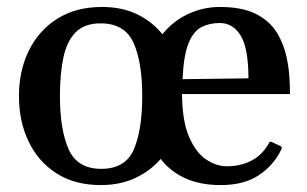

<svg xmlns="http://www.w3.org/2000/svg" viewBox="-20 -515 879 549"><path d="M268.1 14.2Q194.3 14.2 142.1 -19Q89.8 -52.2 62 -109.9Q34.2 -167.5 34.2 -240.2Q34.2 -313 62.7 -370.8Q91.3 -428.7 144.5 -461.9Q197.8 -495.1 271.5 -495.1Q329.1 -495.1 372.3 -474.1Q415.5 -453.1 444.3 -417Q475.6 -455.6 518.6 -475.3Q561.5 -495.1 608.9 -495.1Q671.4 -495.1 710.9 -475.6Q750.5 -456.1 772.2 -420.7Q793.9 -385.3 802.2 -337.4Q806.2 -316.9 807.6 -293.7Q809.1 -270.5 809.1 -246.1H500.5Q501 -169.4 520.5 -124Q540 -78.6 569.3 -59.1Q598.6 -39.6 628.4 -39.6Q667.5 -39.6 698 -55.2Q728.5 -70.8 746.6 -101.6Q748 -104.5 749.8 -107.4Q751.5 -110.4 756.3 -109.4L780.3 -98.1Q785.6 -96.2 785.6 -92.3Q785.6 -90.3 784.7 -88.1Q783.7 -85.9 782.7 -84.5Q761.2 -41 719 -13.4Q676.8 14.2 611.3 14.2Q552.7 14.2 510 -5.1Q467.3 -24.4 439.5 -60.5Q410.2 -26.4 366.9 -6.1Q323.7 14.2 268.1 14.2ZM269.5 -32.2Q338.9 -32.2 362.8 -88.1Q386.7 -144 386.7 -240.2Q386.7 -336.9 361.8 -392.6Q336.9 -448.2 267.6 -448.2Q221.7 -448.2 196.5 -422.9Q171.4 -397.5 161.4 -351.1Q151.4 -304.7 151.4 -240.2Q151.4 -144 176.3 -88.1Q201.2 -32.2 269.5 -32.2ZM502 -288.6 690.4 -291Q690.4 -376 668.5 -412.6Q646.5 -449.2 608.4 -449.2Q578.6 -449.2 555.7 -437.3Q532.7 -425.3 518.8 -390.6Q504.9 -356 502 -288.6Z"/></svg>

Font: Gelasio Medium
Style: Regular
Weight: 500
Designer: Eben Sorkin
Foundry: Eben Sorkin
Version: Version 1.008